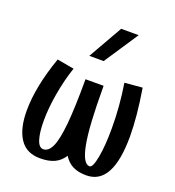

<svg xmlns="http://www.w3.org/2000/svg" viewBox="-135 -859 870 957"><g transform="rotate(20 300.0 -380.0)"><path d="M437 -753H344L241 -572H317ZM545 -514 451 -506Q470 -388 470 -271Q470 -178 458.5 -116.5Q447 -55 430 -55Q395 -55 377 -148.5Q359 -242 359 -456H263Q263 -305 254.5 -217.5Q246 -130 228.5 -93Q211 -56 184 -56Q161 -56 149.5 -92.5Q138 -129 138 -191Q138 -257 151.5 -335.5Q165 -414 189 -485L99 -501Q41 -336 41 -209Q41 -115 76 -61.5Q111 -8 184 -8Q230 -8 260 -22Q290 -36 310 -67Q329 -36 358 -21.5Q387 -7 430 -7Q569 -7 569 -264Q569 -368 545 -514Z"/></g></svg>

Font: LXGW Marker Gothic
Style: Regular
Weight: 400
Version: Version 1.001